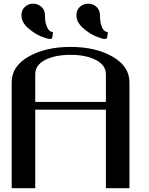

<svg xmlns="http://www.w3.org/2000/svg" viewBox="-20 -999 790 1019"><path d="M510.7 -917Q510.7 -882.8 518.6 -861.8Q526.4 -840.8 534.7 -835Q543 -829.1 551.8 -829.1Q551.8 -827.1 551.3 -820.8Q550.8 -814.5 550.3 -810.5Q549.8 -806.6 548.8 -801.8Q547.9 -796.9 544.9 -794.4Q542 -792 537.1 -792Q523.4 -792 489.7 -805.7Q456.1 -819.3 420.9 -850.1Q385.7 -880.9 385.7 -917Q385.7 -946.3 404.3 -962.9Q422.9 -979.5 448.2 -979.5Q472.7 -979.5 491.7 -962.9Q510.7 -946.3 510.7 -917ZM218.8 -917Q218.8 -882.8 227.1 -861.8Q235.4 -840.8 243.7 -835Q252 -829.1 260.7 -829.1Q260.7 -827.1 260.3 -820.8Q259.8 -814.5 259.3 -810.5Q258.8 -806.6 257.8 -801.8Q256.8 -796.9 253.9 -794.4Q251 -792 246.1 -792Q232.4 -792 198.2 -805.7Q164.1 -819.3 128.9 -850.1Q93.8 -880.9 93.8 -917Q93.8 -946.3 112.3 -962.9Q130.9 -979.5 156.2 -979.5Q180.7 -979.5 199.7 -962.9Q218.8 -946.3 218.8 -917ZM667 0H542V-417H167V0H42V-562.5Q42 -647.5 131.8 -698.7Q221.7 -750 354.5 -750Q488.3 -750 577.6 -698.2Q667 -646.5 667 -562.5ZM167 -458H542V-604.5Q542 -653.3 488.8 -680.7Q435.5 -708 354.5 -708Q273.4 -708 220.2 -681.2Q167 -654.3 167 -604.5Z"/></svg>

Font: okolaks
Style: Bold
Weight: 600
Width: 8
Version: Version 000.6.0